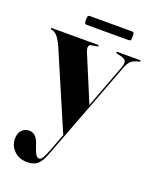

<svg xmlns="http://www.w3.org/2000/svg" viewBox="-152 -653 790 984"><g transform="rotate(20 243.0 -161.0)"><path d="M321 -132.5 247.5 57.5 68.5 -359.5Q54.5 -392 39.8 -411.8Q25 -431.5 7.5 -435Q1 -436 -0.2 -437.2Q-1.5 -438.5 -1.5 -440Q-1.5 -442.5 0 -443.2Q1.5 -444 3.5 -444H254Q256.5 -444 257.8 -443Q259 -442 259 -440Q259 -438 257.8 -437Q256.5 -436 253 -435.5L224 -430.5Q211.5 -429 209 -418Q206.5 -407 214.5 -387.5ZM234.5 79 271 -15 279 -35.5 407.5 -377.5Q416.5 -402.5 410.8 -413.5Q405 -424.5 387 -429L361.5 -435Q358 -436 356.8 -437Q355.5 -438 355.5 -439.5Q355.5 -442 357 -443Q358.5 -444 360.5 -444H483Q485.5 -444 486.8 -443Q488 -442 488 -440Q488 -438 486.8 -437Q485.5 -436 482 -435.5Q453.5 -429.5 439.8 -417.2Q426 -405 416 -377.5L240 87Q219.5 142.5 205.5 177.5Q191.5 212.5 172.5 228.8Q153.5 245 117 245Q73 245 45.8 217.8Q18.5 190.5 18.5 152.5Q18.5 122.5 34.5 106Q50.5 89.5 73.5 89.5Q93.5 89.5 107 102.2Q120.5 115 129 140L137 163Q142 179 149.8 193Q157.5 207 170.5 207Q180 207 189 191.2Q198 175.5 208.8 146.8Q219.5 118 234.5 79ZM152 -544Q152 -559 154.5 -563.8Q157 -568.5 165 -568.5H393.5Q402 -568.5 404.2 -564.2Q406.5 -560 406.5 -544.5Q406.5 -530 404.2 -525.2Q402 -520.5 393.5 -520.5H165Q157 -520.5 154.5 -525.2Q152 -530 152 -544Z"/></g></svg>

Font: Fraunces 120pt
Style: Bold
Weight: 700
Version: Version 1.000;[b76b70a41]